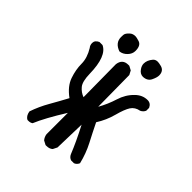

<svg xmlns="http://www.w3.org/2000/svg" viewBox="-175 -723 851 851"><g transform="rotate(45 250.0 -297.5)"><path d="M252 14H246L227 4Q217 -8 215 -23V-157Q159 -67 137 -14Q129 -8 117 -8H111Q94 -16 90 -41Q105 -85 128.5 -126Q152 -167 174 -208Q131 -239 117.5 -278Q104 -317 104 -353.5Q104 -390 80 -429Q72 -438 72 -452Q72 -469 92 -478H111Q159 -456 161 -348Q162 -300 177.5 -281.5Q193 -263 215 -255L213 -460Q218 -497 254 -497H260L279 -487L289 -468L291 -271Q313 -310 326 -352Q339 -394 368 -422Q393 -447 425 -447Q445 -447 454 -427V-409Q448 -396 435 -390Q408 -385 395 -365Q382 -345 370 -300Q358 -255 333 -216Q354 -173 376.5 -130Q399 -87 411 -37Q405 -23 392 -18H374Q360 -23 354 -37Q332 -92 295 -163L291 -16L281 4Q270 14 252 14ZM337 -505Q319 -505 307 -523Q298 -536 298 -549Q298 -570 315 -590Q323 -599 337 -599Q344 -599 360 -595Q384 -588 384 -560Q384 -547 374 -526.5Q364 -506 337 -505ZM184 -511Q144 -525 144 -561Q144 -563 144.5 -574.5Q145 -586 161 -600Q171 -609 187 -609Q194 -609 210 -604Q233 -598 233 -563Q233 -544 218 -528.5Q203 -513 184 -511Z"/></g></svg>

Font: Xiaolai Mono SC
Style: Regular
Weight: 400
Monospace: yes
Designer: LXGW / Nozomi Seto
Version: Version 3.113;September 30, 2024